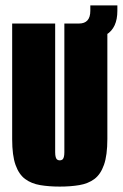

<svg xmlns="http://www.w3.org/2000/svg" viewBox="-20 -678 454 710"><path d="M201 12Q161 12 128.5 6.5Q96 1 73 -16Q50 -33 37.5 -68Q25 -103 25 -163V-591H184V-115Q184 -104 186 -97Q188 -90 192 -87.5Q196 -85 201 -85Q206 -85 210 -87.5Q214 -90 216 -97Q218 -104 218 -115V-591H377V-164Q377 -104 364.5 -68.5Q352 -33 329 -16Q306 1 273.5 6.5Q241 12 201 12ZM251 -525V-591H272Q314 -591 314 -638V-658H414V-638Q414 -575 373.5 -550Q333 -525 251 -525Z"/></svg>

Font: Alumni Sans Black
Style: Regular
Weight: 900
Designer: Robert E. Leuschke
Foundry: Robert E. Leuschke
Version: Version 1.018